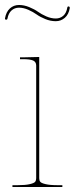

<svg xmlns="http://www.w3.org/2000/svg" viewBox="-25 -750 300 770"><path d="M251 -724.1Q254.9 -723.1 254.9 -717.8Q250.5 -691.9 234.9 -678.5Q219.2 -665 198.7 -665Q177.2 -665 156.5 -673.6Q135.7 -682.1 121.8 -692.1Q107.9 -702.1 88.6 -710.7Q69.3 -719.2 51.3 -719.2Q33.7 -719.2 21.2 -708Q8.8 -696.8 4.9 -675.3Q3.9 -670.9 -1 -670.9Q-2.4 -670.9 -3.9 -672.4Q-5.4 -673.8 -4.9 -676.8Q-0.5 -702.1 14.6 -716.1Q29.8 -730 51.3 -730Q71.8 -730 92.5 -721.4Q113.3 -712.9 127.2 -702.9Q141.1 -692.9 160.6 -684.3Q180.2 -675.8 198.7 -675.8Q215.8 -675.8 228.5 -686.5Q241.2 -697.3 245.1 -720.2Q245.1 -721.7 246.6 -723.1Q248 -724.6 251 -724.1ZM132.3 -35.2Q132.3 -26.4 136.5 -21Q140.6 -15.6 158 -11.5Q175.3 -7.3 207.5 -7.3H225.1V0H24.9V-7.3H44.9Q77.1 -7.3 94.5 -11.5Q111.8 -15.6 116 -21Q120.1 -26.4 120.1 -35.2V-487.3Q120.1 -501.5 108.2 -507.1Q96.2 -512.7 67.4 -512.7H55.2V-520H67.4L132.3 -521.5Z"/></svg>

Font: ZnikomitNo24
Style: Thin
Weight: 300
Designer: gluk
Foundry: gluk
Version: Version 0.55